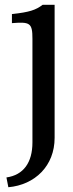

<svg xmlns="http://www.w3.org/2000/svg" viewBox="-20 -526 304 805"><path d="M209 52V-506H159C130 -484 104 -475 30 -467V-429C106 -435 116 -430 116 -363V71C116 156 78 208 7 218L15 259C127 249 209 169 209 52Z"/></svg>

Font: LT Superior Serif Medium
Style: Regular
Weight: 500
Designer: Daniel Lyons
Foundry: LyonsType
Version: Version 2.120;FEAKit 1.0